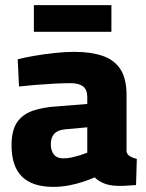

<svg xmlns="http://www.w3.org/2000/svg" viewBox="-20 -716 570 748"><path d="M188 12Q106 12 65.5 -28Q25 -68 25 -150Q25 -208 46.5 -239.5Q68 -271 109 -285Q150 -299 208 -302L320 -311V-337Q320 -367 303.5 -379.5Q287 -392 255 -392Q226 -392 189 -390Q152 -388 116 -385Q80 -382 54 -379L49 -485Q76 -492 113.5 -498.5Q151 -505 192 -509.5Q233 -514 269 -514Q334 -514 379.5 -498.5Q425 -483 449 -446.5Q473 -410 473 -345V-125Q476 -113 487.5 -106.5Q499 -100 513 -97L510 5Q487 7 461.5 8Q436 9 421 7Q395 4 376.5 -5.5Q358 -15 349 -25Q333 -18 307 -9Q281 0 250.5 6Q220 12 188 12ZM226 -99Q243 -99 260.5 -103Q278 -107 294 -112Q310 -117 320 -121V-220L232 -212Q204 -209 191 -194.5Q178 -180 178 -154Q178 -129 190 -114Q202 -99 226 -99ZM112 -592V-696H414V-592Z"/></svg>

Font: Cairo ExtraBold
Style: Regular
Weight: 800
Designer: Mohamed Gaber, Accademia di Belle Arti di Urbino
Foundry: Kief Type Foundry, Accademia di Belle Arti di Urbino
Version: Version 3.117